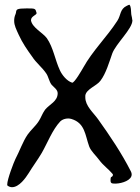

<svg xmlns="http://www.w3.org/2000/svg" viewBox="-20 -755 581 799"><path d="M519 -735C518 -736 510 -732 508 -731C478 -717 484 -692 468 -668C424 -600 366 -545 326 -473C322 -466 289 -408 280 -411C258 -418 238 -443 229 -463C209 -506 202 -557 175 -596C158 -619 114 -640 109 -670V-671C109 -689 135 -692 132 -702C127 -720 127 -720 91 -720C73 -720 58 -719 53 -716C45 -712 48 -703 45 -697C40 -686 39 -677 39 -668C39 -649 48 -632 58 -610C73 -577 93 -548 114 -519C130 -494 155 -475 172 -450C182 -436 184 -416 195 -402C204 -392 220 -382 220 -367C220 -333 186 -321 168 -299L166 -296C156 -282 151 -266 142 -252C129 -231 109 -215 95 -195C75 -166 61 -125 44 -93C38 -81 10 -9 10 13C10 16 11 18 12 18C18 22 24 24 30 24C60 24 87 -15 99 -34C116 -62 137 -90 154 -119C178 -161 198 -215 231 -250C239 -258 252 -262 264 -262C269 -262 273 -261 277 -260C334 -243 334 -193 351 -146C358 -126 381 -106 393 -89C409 -67 431 -52 447 -33C448 -32 451 -28 450 -26C445 -13 440 -26 440 -4C440 8 446 9 458 9H463C489 8 528 -5 528 -29C528 -33 527 -37 525 -41C486 -118 438 -189 388 -259C368 -287 335 -314 335 -350V-357C338 -384 383 -398 398 -419C421 -449 435 -498 447 -532C462 -573 531 -635 531 -670C531 -671 531 -673 530 -674C530 -682 526 -692 526 -699C525 -709 526 -727 519 -735Z"/></svg>

Font: Ancial
Style: Regular
Weight: 400
Designer: Daytona Mess (Anne-Dauphine Borione)
Foundry: Daytona Mess (Anne-Dauphine Borione)
Version: Version 1.000;Glyphs 3.2 (3192)